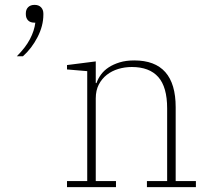

<svg xmlns="http://www.w3.org/2000/svg" viewBox="-20 -768 855 788"><path d="M49 -537Q85 -573 103 -607.5Q121 -642 125 -675H121Q104 -675 95 -684.5Q86 -694 86 -710V-713Q86 -729 95.5 -738.5Q105 -748 122 -748Q139 -748 148.5 -738Q158 -728 158 -712V-708Q158 -662 134 -615.5Q110 -569 74 -537H49ZM255 -25H338V-476L255 -483V-501L373 -516V-427H376Q382 -445 394.5 -462Q407 -479 426 -491.5Q445 -504 471 -512Q497 -520 531 -520Q701 -520 701 -328V-25H784V0H583V-25H666V-323Q666 -411 629.5 -452Q593 -493 521 -493Q492 -493 465.5 -485Q439 -477 418.5 -461Q398 -445 385.5 -421Q373 -397 373 -364V-25H456V0H255Z"/></svg>

Font: IBM Plex Serif ExtraLight
Style: Regular
Weight: 200
Designer: Mike Abbink, Paul van der Laan, Pieter van Rosmalen
Foundry: Bold Monday
Version: Version 2.5